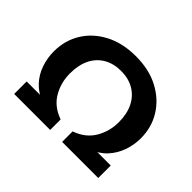

<svg xmlns="http://www.w3.org/2000/svg" viewBox="-128 -803 1011 1011"><g transform="rotate(45 378.0 -297.0)"><path d="M65 0V-93H211L204 -75Q153 -93 119.5 -128.5Q86 -164 70 -210.5Q54 -257 54 -306Q54 -388 94 -453Q134 -518 207 -556Q280 -594 378 -594Q476 -594 548.5 -556Q621 -518 661.5 -453Q702 -388 702 -306Q702 -257 685.5 -210.5Q669 -164 636 -128.5Q603 -93 552 -75L540 -93H691V0H422V-78Q493 -103 526.5 -159.5Q560 -216 560 -284Q560 -347 537.5 -391.5Q515 -436 474 -460Q433 -484 378 -484Q322 -484 281 -460Q240 -436 218 -391.5Q196 -347 196 -284Q196 -216 229 -159.5Q262 -103 333 -78V0Z"/></g></svg>

Font: Rokkitt
Style: Bold
Weight: 700
Designer: Vernon Adams
Foundry: Vernon Adams
Version: Version 3.103